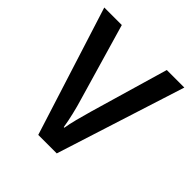

<svg xmlns="http://www.w3.org/2000/svg" viewBox="-153 -647 756 756"><g transform="rotate(45 225.0 -269.5)"><path d="M172.9 0 2 -538.6H99.6L192.4 -219.7Q201.7 -189.5 209.7 -155.5Q217.8 -121.6 222.2 -92.8H225.6Q229 -115.2 237.3 -147.5Q245.6 -179.7 254.9 -211.9L350.1 -538.6H447.8L275.9 0Z"/></g></svg>

Font: Open Sans SemiCondensed Medium
Style: Regular
Weight: 500
Width: 4
Designer: Monotype Design Team
Foundry: Monotype Imaging Inc.
Version: Version 3.000